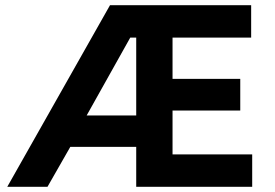

<svg xmlns="http://www.w3.org/2000/svg" viewBox="-20 -720 1058 740"><path d="M8 0 404 -700H948V-575H645V-416H906V-294H645V-125H952V0H505V-154H251L163 0ZM314 -275H505V-575H482Z"/></svg>

Font: Figtree Light
Style: Bold
Weight: 700
Version: Version 2.002